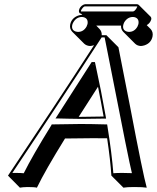

<svg xmlns="http://www.w3.org/2000/svg" viewBox="-20 -824 739 904"><path d="M310.5 -709Q316.9 -738.8 347.7 -750.5Q356.9 -753.9 366.2 -753.9H366.7H367.7L361.3 -759.8Q356.4 -760.3 354.5 -762.7Q350.6 -767.6 351.6 -774.9Q355 -792 371.6 -801.3Q376.5 -803.7 379.9 -804.2H625Q630.4 -803.7 633.3 -800.8L689.9 -744.6Q693.4 -739.7 692.4 -733.4Q687.5 -715.3 670.9 -705.6L689.5 -687Q702.1 -672.9 698.2 -652.3Q691.9 -621.6 661.1 -610.8Q651.9 -607.9 643.6 -607.4Q627 -607.9 616.2 -618.2L559.6 -674.8Q548.8 -687 549.8 -703.6H433.1L449.2 -687Q460 -674.8 459 -658.2H481L537.6 -601.6Q554.7 -518.1 593.3 -317.9Q653.3 -2.9 670.9 59.6Q653.8 56.6 611.3 56.6Q578.1 56.6 561 59.6L504.4 2.9Q500 -67.4 484.4 -172.9Q444.8 -173.3 415.5 -173.3Q356.4 -173.3 286.1 -171.9Q192.9 -21.5 153.8 59.6Q141.6 56.6 109.4 56.6Q85.9 57.1 73.7 59.6L17.6 2.9Q247.1 -339.4 422.9 -611.3Q413.1 -607.9 403.8 -607.4Q387.2 -608.4 376.5 -618.2L319.8 -674.8Q306.6 -689 310.5 -709ZM350.6 -273.9Q356.9 -273.9 363.3 -273.9Q406.2 -273.9 467.8 -275.4Q456.1 -342.8 441.4 -415.5Q380.4 -320.3 350.6 -273.9ZM419.4 -519Q418.9 -520.5 418.9 -522H417ZM477.5 -277.3 479.5 -265.6H468.3Q405.8 -264.2 363.3 -264.2Q346.2 -264.2 303.2 -265.1Q272 -265.6 259.3 -266.1H241.2L251 -281.2Q281.7 -330.1 408.7 -527.3L411.6 -531.7H426.8L428.7 -523.9Q457.5 -392.1 477.5 -277.3ZM221.2 -233.4 223.6 -238.3H229.5Q301.8 -239.7 358.9 -240.2Q406.2 -240.2 476.1 -238.3H484.4L485.8 -230Q506.8 -99.1 513.7 -8.3Q528.8 -9.8 555.2 -9.8Q585.4 -9.8 601.1 -8.8Q586.9 -64 502.9 -495.1Q484.9 -586.9 472.7 -647.9H458.5Q274.9 -363.8 38.1 -9.8Q44.9 -9.8 53.2 -9.8Q79.6 -9.8 91.8 -8.3Q132.3 -89.8 221.2 -233.4ZM605.5 -770Q613.8 -770 623 -785.6Q625 -789.6 626 -792V-793.9H625H379.9Q373.5 -793.9 364.3 -779.8Q361.8 -775.9 361.3 -772.9Q361.3 -771 361.3 -770ZM560.5 -707Q555.2 -682.1 577.6 -675.3Q579.6 -674.8 580.1 -674.8Q583.5 -674.3 586.9 -673.8Q613.3 -673.8 627.4 -699.2Q630.4 -705.6 631.8 -710.9Q636.2 -737.3 613.3 -743.2Q609.9 -743.7 606.4 -744.1Q580.6 -744.1 565.4 -719.7Q562 -712.9 560.5 -707ZM320.3 -707Q314.9 -682.1 337.4 -675.3Q339.4 -674.8 340.3 -674.8Q344.2 -674.3 347.2 -673.8Q373.5 -673.8 387.7 -699.2Q390.6 -705.6 392.1 -710.9Q396.5 -737.3 373 -743.2Q369.1 -743.7 366.2 -744.1Q340.3 -744.1 325.7 -719.7Q321.8 -712.9 320.3 -707Z"/></svg>

Font: Linux Biolinum Shadow O
Style: Italic
Weight: 400
Italic angle: -12°
Designer: Philipp H. Poll
Foundry: Philipp H. Poll
Version: Version 0.6.2